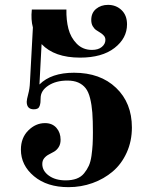

<svg xmlns="http://www.w3.org/2000/svg" viewBox="-20 -751 622 789"><path d="M252.9 -711.9Q252 -668.5 261.2 -632.6Q270.5 -596.7 295.4 -571.3Q320.3 -545.9 357.9 -545.9Q383.8 -545.9 398.4 -558.1Q413.1 -570.3 413.1 -586.9Q413.1 -597.2 407 -604.2Q400.9 -611.3 392.3 -616.5Q383.8 -621.6 375.5 -627.2Q367.2 -632.8 361.1 -643.3Q355 -653.8 355 -668.9Q355 -698.2 375 -714.6Q395 -731 423.8 -731Q457 -731 479.5 -709.5Q502 -688 502 -650.9Q502 -593.8 450.7 -554Q399.4 -514.2 309.1 -514.2Q203.6 -514.2 150.9 -569.8L142.1 -403.8Q190.4 -452.1 284.2 -452.1Q392.1 -452.1 457 -390.1Q522 -328.1 522 -227.1Q522 -170.9 500.7 -124Q479.5 -77.1 443.4 -46.4Q407.2 -15.6 360.4 1.2Q313.5 18.1 261.2 18.1Q173.3 18.1 119.6 -26.9Q65.9 -71.8 65.9 -136.2Q65.9 -184.6 96.2 -214.8Q126.5 -245.1 165 -245.1Q194.8 -245.1 211.9 -225.6Q229 -206.1 229 -176.8Q229 -158.7 221.2 -146.5Q213.4 -134.3 202.4 -127.9Q191.4 -121.6 180.4 -116Q169.4 -110.4 161.6 -100.8Q153.8 -91.3 153.8 -77.1Q153.8 -48.8 180.7 -29.3Q207.5 -9.8 250 -9.8Q275.4 -9.8 294.4 -16.8Q313.5 -23.9 325.4 -38.6Q337.4 -53.2 345 -69.8Q352.5 -86.4 356 -111.3Q359.4 -136.2 360.6 -157.2Q361.8 -178.2 361.8 -208Q361.8 -255.9 359.4 -288.1Q356.9 -320.3 350.3 -346.9Q343.8 -373.5 331.8 -388.7Q319.8 -403.8 301.5 -411.9Q283.2 -419.9 256.8 -419.9Q210 -419.9 178.5 -399.2Q147 -378.4 147 -348.1Q147 -336.9 146.2 -330.3Q145.5 -323.7 143.1 -316.2Q140.6 -308.6 134.8 -305.2Q128.9 -301.8 119.1 -301.8Q89.8 -301.8 89.8 -333Q89.8 -341.3 95.9 -364Q102.1 -386.7 103 -412.1L115.2 -638.2Q106.4 -669.9 110.8 -711.9Z"/></svg>

Font: Flanker Steampunk
Style: Bold
Weight: 700
Designer: Alexey Kryukov, Leonardo Di Lena
Foundry: Alexey Kryukov, Leonardo Di Lena
Version: 1.210